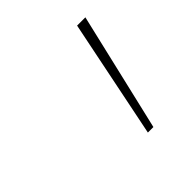

<svg xmlns="http://www.w3.org/2000/svg" viewBox="-93 -734 443 443"><g transform="rotate(-45 128.0 -513.0)"><path d="M212 -658H239L171 -368H153Z"/></g></svg>

Font: Ysabeau Infant Extralight
Style: Italic
Weight: 200
Italic angle: -12°
Designer: Christian Thalmann (Catharsis Fonts)
Version: Version 0.003